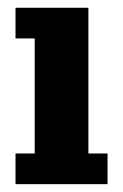

<svg xmlns="http://www.w3.org/2000/svg" viewBox="-20 -469 313 489"><path d="M19.5 -449.2H205.1V-78.1H253.9V0H19.5V-78.1H68.4V-371.1H19.5Z"/></svg>

Font: Orelega One
Style: Regular
Weight: 400
Version: Version 1.1 ; ttfautohint (v1.8.3)